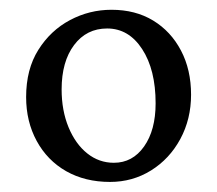

<svg xmlns="http://www.w3.org/2000/svg" viewBox="-20 -601 442 391"><path d="M204.1 -230.5Q153.3 -230.5 114.7 -252.4Q76.2 -274.4 54.7 -314Q33.2 -353.5 33.2 -403.3Q33.2 -460 58.1 -499.5Q83 -539.1 122.6 -560.1Q162.1 -581.1 207 -581.1Q255.9 -581.1 292 -559.1Q328.1 -537.1 348.6 -498Q369.1 -459 369.1 -408.2Q369.1 -358.4 347.2 -317.9Q325.2 -277.3 287.6 -253.9Q250 -230.5 204.1 -230.5ZM211.9 -269.5Q250 -269.5 273.4 -302.7Q296.9 -335.9 296.9 -390.6Q296.9 -459 269.5 -501Q242.2 -543 198.2 -543Q156.2 -543 130.9 -509.3Q105.5 -475.6 105.5 -418.9Q105.5 -376 119.6 -341.8Q133.8 -307.6 157.7 -288.6Q181.6 -269.5 211.9 -269.5Z"/></svg>

Font: Crimson Pro Light
Style: Regular
Weight: 300
Designer: Jacques Le Bailly
Foundry: Baron von Fonthausen
Version: Version 1.003